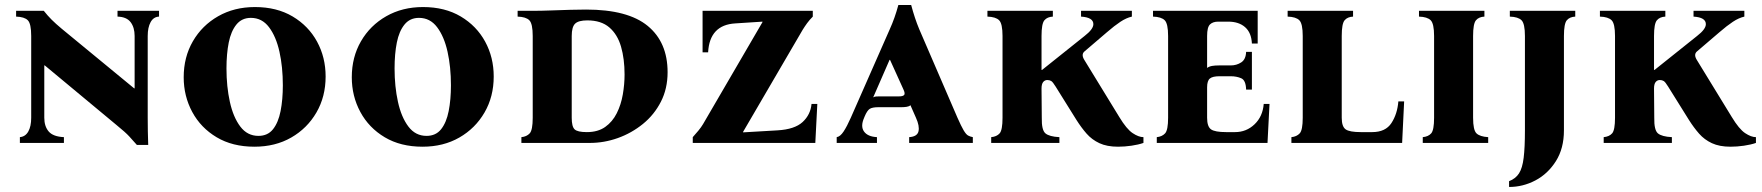

<svg xmlns="http://www.w3.org/2000/svg" viewBox="-20 -568 7003 763"><path d="M524 8Q509 -9 494 -25.5Q479 -42 442 -72L158 -308H156V-100Q156 -66 173.5 -45.5Q191 -25 234 -23V0H59V-23Q81 -25 92.5 -45.5Q104 -66 104 -100V-425Q104 -474 90.5 -487.5Q77 -501 44 -502V-525H154Q169 -506 185 -490Q201 -474 225 -454L513 -217H515V-425Q515 -459 499 -480Q483 -501 447 -502V-525H612V-502Q590 -501 578.5 -480Q567 -459 567 -425V-100Q567 -72 567.5 -46.5Q568 -21 569 8Z M993 -540Q1080 -540 1143 -502.5Q1206 -465 1240 -402.5Q1274 -340 1274 -264Q1274 -184 1237.5 -121Q1201 -58 1137.5 -21.5Q1074 15 991 15Q904 15 841 -22.5Q778 -60 744 -123Q710 -186 710 -261Q710 -341 746.5 -404Q783 -467 847 -503.5Q911 -540 993 -540ZM1007 -28Q1044 -28 1065 -54.5Q1086 -81 1095 -126.5Q1104 -172 1104 -229Q1104 -302 1090.5 -362.5Q1077 -423 1049 -460Q1021 -497 977 -497Q941 -497 919.5 -470.5Q898 -444 889 -399Q880 -354 880 -296Q880 -224 893.5 -163Q907 -102 935 -65Q963 -28 1007 -28Z M1661 -540Q1748 -540 1811 -502.5Q1874 -465 1908 -402.5Q1942 -340 1942 -264Q1942 -184 1905.5 -121Q1869 -58 1805.5 -21.5Q1742 15 1659 15Q1572 15 1509 -22.5Q1446 -60 1412 -123Q1378 -186 1378 -261Q1378 -341 1414.5 -404Q1451 -467 1515 -503.5Q1579 -540 1661 -540ZM1675 -28Q1712 -28 1733 -54.5Q1754 -81 1763 -126.5Q1772 -172 1772 -229Q1772 -302 1758.5 -362.5Q1745 -423 1717 -460Q1689 -497 1645 -497Q1609 -497 1587.5 -470.5Q1566 -444 1557 -399Q1548 -354 1548 -296Q1548 -224 1561.5 -163Q1575 -102 1603 -65Q1631 -28 1675 -28Z M2052 0V-23Q2073 -25 2085 -38Q2097 -51 2097 -100V-425Q2097 -474 2083.5 -487.5Q2070 -501 2037 -502V-525H2097Q2131 -525 2170 -526.5Q2209 -528 2246 -529Q2283 -530 2309 -530Q2475 -530 2554 -465Q2633 -400 2633 -281Q2633 -216 2606.5 -164Q2580 -112 2535 -75.5Q2490 -39 2435.5 -19.5Q2381 0 2324 0ZM2312 -43Q2356 -43 2385 -63.5Q2414 -84 2431 -118Q2448 -152 2455 -192.5Q2462 -233 2462 -272Q2462 -334 2448 -382.5Q2434 -431 2401.5 -459Q2369 -487 2314 -487Q2279 -487 2265.5 -474Q2252 -461 2252 -425V-100Q2252 -65 2263.5 -54Q2275 -43 2312 -43Z M2733 0V-23Q2744 -35 2755.5 -49Q2767 -63 2774 -75L3010 -480V-482L2902 -475Q2800 -469 2794 -360H2772V-525H3210V-502Q3197 -489 3187.5 -476Q3178 -463 3170 -450L2933 -44V-42L3070 -50Q3138 -54 3169.5 -83Q3201 -112 3205 -155H3228L3220 0Z M3785 -100Q3800 -66 3809.5 -50Q3819 -34 3827 -29.5Q3835 -25 3846 -23V0H3593V-23Q3625 -25 3630 -46Q3635 -67 3620 -100L3598 -150Q3593 -145 3583 -143.5Q3573 -142 3562 -142H3471Q3447 -142 3436.5 -135.5Q3426 -129 3416 -105L3414 -100Q3399 -66 3413.5 -45.5Q3428 -25 3465 -23V0H3305V-23Q3319 -25 3332.5 -45.5Q3346 -66 3361 -100L3516 -452Q3526 -474 3534.5 -498Q3543 -522 3550 -548H3601Q3615 -495 3633 -452ZM3553 -185Q3568 -185 3573 -190.5Q3578 -196 3570 -213L3517 -330H3515L3450 -181Q3455 -184 3461 -184.5Q3467 -185 3475 -185Z M4428 -103Q4457 -55 4481 -39Q4505 -23 4524 -23V0Q4504 7 4476.5 11Q4449 15 4423 15Q4379 15 4349 1Q4319 -13 4298 -37Q4277 -61 4258 -91L4175 -224Q4164 -242 4157.5 -246Q4151 -250 4142 -250Q4132 -250 4125.5 -242Q4119 -234 4119 -216L4120 -100Q4119 -51 4134.5 -38Q4150 -25 4190 -23V0H3919V-23Q3941 -25 3952.5 -38Q3964 -51 3964 -100V-425Q3964 -474 3950.5 -487.5Q3937 -501 3904 -502V-525H4164V-502Q4142 -501 4130.5 -487.5Q4119 -474 4119 -425V-290H4121L4290 -425Q4325 -452 4325 -472Q4325 -499 4276 -502V-525H4478V-502Q4456 -497 4432.5 -481.5Q4409 -466 4379 -440L4289 -363Q4276 -351 4289 -330Z M4577 0V-23Q4598 -25 4610 -38Q4622 -51 4622 -100V-425Q4622 -474 4608.5 -487.5Q4595 -501 4562 -502V-525H4978V-395H4955Q4953 -438 4928 -460Q4903 -482 4861 -482H4821Q4800 -482 4788.5 -471Q4777 -460 4777 -425V-298Q4785 -304 4796.5 -306Q4808 -308 4824 -308H4871Q4894 -308 4912.5 -320Q4931 -332 4932 -362H4955V-212H4932Q4931 -249 4912.5 -257Q4894 -265 4871 -265H4826Q4799 -265 4788 -256Q4777 -247 4777 -221V-100Q4777 -65 4792.5 -54Q4808 -43 4853 -43H4888Q4933 -43 4965.5 -74Q4998 -105 5002 -155H5025L5017 0Z M5537 -165H5560L5552 0H5112V-23Q5133 -25 5145 -38Q5157 -51 5157 -100V-425Q5157 -474 5143.5 -487.5Q5130 -501 5097 -502V-525H5357V-502Q5335 -501 5323.5 -487.5Q5312 -474 5312 -425V-100Q5312 -65 5327.5 -54Q5343 -43 5388 -43H5433Q5486 -43 5509.5 -79Q5533 -115 5537 -165Z M5834 -100Q5834 -51 5847.5 -38Q5861 -25 5894 -23V0H5634V-23Q5656 -25 5667.5 -38Q5679 -51 5679 -100V-425Q5679 -474 5665.5 -487.5Q5652 -501 5619 -502V-525H5879V-502Q5857 -501 5845.5 -487.5Q5834 -474 5834 -425Z M5980 -525H6240V-502Q6218 -501 6206.5 -487.5Q6195 -474 6195 -425V-50Q6195 22 6163 72.5Q6131 123 6081.5 149Q6032 175 5977 175V152Q6003 142 6016.5 121Q6030 100 6035 59Q6040 18 6040 -50V-425Q6040 -474 6026.5 -487.5Q6013 -501 5980 -502Z M6862 -103Q6891 -55 6915 -39Q6939 -23 6958 -23V0Q6938 7 6910.5 11Q6883 15 6857 15Q6813 15 6783 1Q6753 -13 6732 -37Q6711 -61 6692 -91L6609 -224Q6598 -242 6591.5 -246Q6585 -250 6576 -250Q6566 -250 6559.5 -242Q6553 -234 6553 -216L6554 -100Q6553 -51 6568.5 -38Q6584 -25 6624 -23V0H6353V-23Q6375 -25 6386.5 -38Q6398 -51 6398 -100V-425Q6398 -474 6384.5 -487.5Q6371 -501 6338 -502V-525H6598V-502Q6576 -501 6564.5 -487.5Q6553 -474 6553 -425V-290H6555L6724 -425Q6759 -452 6759 -472Q6759 -499 6710 -502V-525H6912V-502Q6890 -497 6866.5 -481.5Q6843 -466 6813 -440L6723 -363Q6710 -351 6723 -330Z"/></svg>

Font: Bona Nova SC
Style: Bold
Weight: 700
Designer: Mateusz Machalski
Foundry: Capitalics
Version: Version 4.001; ttfautohint (v1.8.4.7-5d5b)